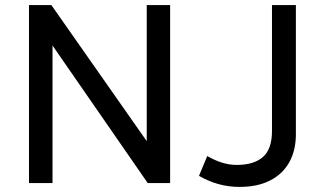

<svg xmlns="http://www.w3.org/2000/svg" viewBox="-20 -720 1276 755"><path d="M94 0V-700H182L557 -165V-700H649V0H561L186.5 -541V0ZM922 15Q878.5 15 838.5 3.8Q798.5 -7.5 762.5 -28.5L795 -106.5Q823 -90 852 -80.8Q881 -71.5 911 -71.5Q978.5 -71.5 1014 -102.8Q1049.5 -134 1049.5 -204.5V-700H1143.5V-192Q1143.5 -129 1117.8 -82.5Q1092 -36 1042.5 -10.5Q993 15 922 15Z"/></svg>

Font: Geologica Roman Light
Style: Regular
Weight: 300
Designer: Sindre Bremnes, Frode Helland
Foundry: Monokrom Skriftforlag AS
Version: Version 1.010;gftools[0.9.28]